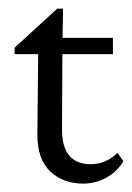

<svg xmlns="http://www.w3.org/2000/svg" viewBox="-20 -424 309 449"><path d="M268.6 -46.9Q252.9 -21.5 227.8 -8.1Q202.6 5.4 174.8 5.4Q127.9 5.4 97.7 -22.9Q67.4 -51.3 67.4 -108.9L69.3 -297.4H14.2V-312.5L113.8 -403.8H127.4L126 -315.4L125 -121.1Q125 -40 192.4 -40Q210.9 -40 226.6 -47.1Q242.2 -54.2 254.9 -66.4ZM99.1 -297.4V-335.4H244.1V-297.4Z"/></svg>

Font: Lateef Light
Style: Regular
Weight: 300
Designer: SIL International
Foundry: SIL International
Version: Version 4.200